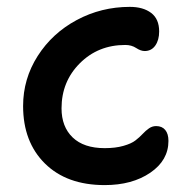

<svg xmlns="http://www.w3.org/2000/svg" viewBox="-20 -493 553 556"><path d="M283.2 43Q173.3 43 110.1 -19.5Q46.9 -82 46.9 -186Q46.9 -264.6 89.1 -330.8Q131.3 -397 202.4 -435.1Q273.4 -473.1 356 -473.1Q394.5 -473.1 417.7 -455.6Q440.9 -438 440.9 -401.9Q440.9 -377 429.7 -361.1Q418.5 -345.2 398.9 -345.2Q387.7 -345.2 374.3 -354Q360.8 -362.8 342.8 -362.8Q264.2 -362.8 211.2 -309.8Q158.2 -256.8 158.2 -179.2Q158.2 -126 190.4 -95Q222.7 -64 283.2 -64Q314.5 -64 337.4 -70.6Q360.4 -77.1 372.3 -86.4Q384.3 -95.7 393.1 -105.2Q401.9 -114.7 411.4 -121.3Q420.9 -127.9 432.1 -127.9Q449.2 -127.9 458.5 -116.7Q467.8 -105.5 467.8 -85Q467.8 -28.8 415.3 7.1Q362.8 43 283.2 43Z"/></svg>

Font: Shantell Sans Bouncy
Style: Regular
Weight: 500
Designer: Stephen Nixon, Anya Danilova, Shantell Martin
Foundry: Arrow Type
Version: Version 1.006;[9816181b4]